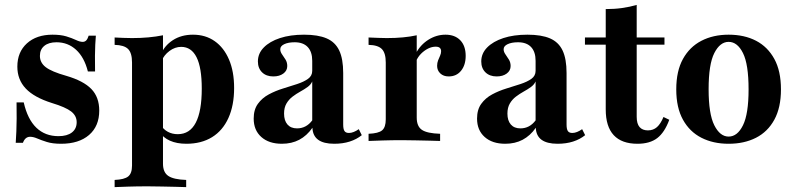

<svg xmlns="http://www.w3.org/2000/svg" viewBox="-20 -569 3213 775"><path d="M226.6 11.3Q191.9 11.3 169 4Q146 -3.2 130.2 -10.1Q114.5 -16.9 101.6 -16.9Q81.5 -16.9 72.6 7.3H43.5Q45.2 -15.3 46 -38.7Q46.8 -62.1 47.2 -90.3Q47.6 -118.5 46.8 -155.6H75.8Q91.1 -87.9 126.6 -53.6Q162.1 -19.4 216.1 -19.4Q250.8 -19.4 270.2 -34.3Q289.5 -49.2 289.5 -75.8Q289.5 -101.6 267.3 -119Q245.2 -136.3 189.5 -153.2Q117.7 -175.8 83.9 -211.7Q50 -247.6 50 -300Q50 -358.9 88.7 -394Q127.4 -429 191.9 -429Q225 -429 247.6 -422.2Q270.2 -415.3 286.3 -407.7Q302.4 -400 313.7 -400Q322.6 -400 328.2 -406Q333.9 -412.1 337.9 -425H366.9Q365.3 -407.3 364.5 -388.3Q363.7 -369.4 363.3 -344Q362.9 -318.5 363.7 -280.6H334.7Q320.2 -337.9 287.1 -368.1Q254 -398.4 208.1 -398.4Q176.6 -398.4 158.9 -383.9Q141.1 -369.4 141.1 -343.5Q141.1 -316.1 164.5 -298Q187.9 -279.8 247.6 -262.9Q316.9 -242.7 348.8 -209.7Q380.6 -176.6 380.6 -122.6Q380.6 -59.7 339.5 -24.2Q298.4 11.3 226.6 11.3Z M442.7 186.3V157.3Q482.3 155.6 497.6 143.1Q512.9 130.6 512.9 99.2V-316.9Q512.9 -355.6 496.8 -371.4Q480.6 -387.1 442.7 -387.9V-417.7Q461.3 -416.9 477.4 -416.1Q493.5 -415.3 512.9 -415.3Q582.3 -415.3 637.9 -426.6V91.9Q637.9 126.6 659.3 141.1Q680.6 155.6 731.5 157.3V186.3Q716.1 185.5 689.9 185.1Q663.7 184.7 633.9 183.9Q604 183.1 575.8 183.1Q533.1 183.1 497.2 184.3Q461.3 185.5 442.7 186.3ZM732.3 11.3Q693.5 11.3 665.7 -1.2Q637.9 -13.7 623.4 -37.1L629 -64.5Q639.5 -46.8 657.3 -37.1Q675 -27.4 697.6 -27.4Q746 -27.4 770.2 -73.8Q794.4 -120.2 794.4 -211.3Q794.4 -296 773.4 -337.9Q752.4 -379.8 711.3 -379.8Q686.3 -379.8 664.1 -363.3Q641.9 -346.8 631.5 -321.8L628.2 -347.6Q643.5 -384.7 677.8 -406.9Q712.1 -429 758.9 -429Q809.7 -429 846.8 -402.8Q883.9 -376.6 904.4 -328.6Q925 -280.6 925 -213.7Q925 -143.5 902 -92.7Q879 -41.9 835.9 -15.3Q792.7 11.3 732.3 11.3Z M1117.7 11.3Q1065.3 11.3 1034.7 -16.1Q1004 -43.5 1004 -90.3Q1004 -126.6 1021 -150Q1037.9 -173.4 1064.9 -187.9Q1091.9 -202.4 1122.2 -211.7Q1152.4 -221 1179.4 -229.8Q1206.5 -238.7 1223.4 -250.8Q1240.3 -262.9 1240.3 -283.1V-323.4Q1240.3 -359.7 1222.2 -379Q1204 -398.4 1169.4 -398.4Q1143.5 -398.4 1127.4 -390.7Q1111.3 -383.1 1111.3 -370.2Q1111.3 -359.7 1118.5 -349.6Q1125.8 -339.5 1132.7 -328.2Q1139.5 -316.9 1139.5 -302.4Q1139.5 -283.9 1123.8 -272.2Q1108.1 -260.5 1083.1 -260.5Q1054.8 -260.5 1037.9 -277Q1021 -293.5 1021 -321Q1021 -353.2 1044.8 -377.4Q1068.5 -401.6 1110.1 -415.3Q1151.6 -429 1207.3 -429Q1263.7 -429 1298.4 -414.1Q1333.1 -399.2 1349.2 -365.3Q1365.3 -331.5 1365.3 -274.2V-66.1Q1365.3 -47.6 1370.6 -39.9Q1375.8 -32.3 1388.7 -32.3Q1397.6 -32.3 1407.7 -36.3Q1417.7 -40.3 1428.2 -47.6L1440.3 -23.4Q1419.4 -6.5 1391.5 2.4Q1363.7 11.3 1329 11.3Q1243.5 11.3 1241.1 -53.2Q1218.5 -21 1187.9 -4.8Q1157.3 11.3 1117.7 11.3ZM1179 -50.8Q1197.6 -50.8 1212.9 -58.9Q1228.2 -66.9 1240.3 -83.1V-240.3Q1234.7 -227.4 1221.4 -217.7Q1208.1 -208.1 1191.9 -199.2Q1175.8 -190.3 1160.9 -179Q1146 -167.7 1136.3 -151.2Q1126.6 -134.7 1126.6 -110.5Q1126.6 -82.3 1140.3 -66.5Q1154 -50.8 1179 -50.8Z M1467.7 0V-29Q1508.1 -30.6 1522.6 -43.1Q1537.1 -55.6 1537.1 -87.1V-316.9Q1537.1 -354.8 1521.4 -371Q1505.6 -387.1 1467.7 -387.9V-417.7Q1492.7 -416.9 1507.7 -416.1Q1522.6 -415.3 1541.1 -415.3Q1611.3 -415.3 1662.1 -426.6V-94.4Q1662.1 -58.9 1683.1 -44.8Q1704 -30.6 1756.5 -29V0Q1741.1 -0.8 1715.7 -1.2Q1690.3 -1.6 1660.5 -2.4Q1630.6 -3.2 1603.2 -3.2Q1561.3 -3.2 1523.8 -2Q1486.3 -0.8 1467.7 0ZM1791.1 -260.5Q1770.2 -260.5 1757.3 -272.6Q1744.4 -284.7 1744.4 -303.2Q1744.4 -315.3 1748.4 -325.4Q1752.4 -335.5 1756.5 -344.4Q1760.5 -353.2 1760.5 -362.1Q1760.5 -380.6 1738.7 -380.6Q1723.4 -380.6 1708.1 -373Q1692.7 -365.3 1679.8 -352.4Q1666.9 -339.5 1659.7 -322.6L1658.9 -354Q1677.4 -388.7 1709.7 -408.9Q1741.9 -429 1778.2 -429Q1816.1 -429 1837.9 -406.5Q1859.7 -383.9 1859.7 -343.5Q1859.7 -306.5 1841.1 -283.5Q1822.6 -260.5 1791.1 -260.5Z M2019.4 11.3Q1966.9 11.3 1936.3 -16.1Q1905.6 -43.5 1905.6 -90.3Q1905.6 -126.6 1922.6 -150Q1939.5 -173.4 1966.5 -187.9Q1993.5 -202.4 2023.8 -211.7Q2054 -221 2081 -229.8Q2108.1 -238.7 2125 -250.8Q2141.9 -262.9 2141.9 -283.1V-323.4Q2141.9 -359.7 2123.8 -379Q2105.6 -398.4 2071 -398.4Q2045.2 -398.4 2029 -390.7Q2012.9 -383.1 2012.9 -370.2Q2012.9 -359.7 2020.2 -349.6Q2027.4 -339.5 2034.3 -328.2Q2041.1 -316.9 2041.1 -302.4Q2041.1 -283.9 2025.4 -272.2Q2009.7 -260.5 1984.7 -260.5Q1956.5 -260.5 1939.5 -277Q1922.6 -293.5 1922.6 -321Q1922.6 -353.2 1946.4 -377.4Q1970.2 -401.6 2011.7 -415.3Q2053.2 -429 2108.9 -429Q2165.3 -429 2200 -414.1Q2234.7 -399.2 2250.8 -365.3Q2266.9 -331.5 2266.9 -274.2V-66.1Q2266.9 -47.6 2272.2 -39.9Q2277.4 -32.3 2290.3 -32.3Q2299.2 -32.3 2309.3 -36.3Q2319.4 -40.3 2329.8 -47.6L2341.9 -23.4Q2321 -6.5 2293.1 2.4Q2265.3 11.3 2230.6 11.3Q2145.2 11.3 2142.7 -53.2Q2120.2 -21 2089.5 -4.8Q2058.9 11.3 2019.4 11.3ZM2080.6 -50.8Q2099.2 -50.8 2114.5 -58.9Q2129.8 -66.9 2141.9 -83.1V-240.3Q2136.3 -227.4 2123 -217.7Q2109.7 -208.1 2093.5 -199.2Q2077.4 -190.3 2062.5 -179Q2047.6 -167.7 2037.9 -151.2Q2028.2 -134.7 2028.2 -110.5Q2028.2 -82.3 2041.9 -66.5Q2055.6 -50.8 2080.6 -50.8Z M2553.2 11.3Q2489.5 11.3 2457.3 -23.4Q2425 -58.1 2425 -127.4V-388.7H2341.1V-417.7H2425V-532.3Q2460.5 -532.3 2491.5 -536.7Q2522.6 -541.1 2550 -549.2V-417.7H2662.1V-388.7H2550V-97.6Q2550 -69.4 2561.7 -56Q2573.4 -42.7 2595.2 -42.7Q2616.9 -42.7 2631.9 -56Q2646.8 -69.4 2658.1 -96.8L2681.5 -85.5Q2662.9 -34.7 2633.1 -11.7Q2603.2 11.3 2553.2 11.3Z M2921 11.3Q2858.9 11.3 2811.3 -12.9Q2763.7 -37.1 2736.7 -85.9Q2709.7 -134.7 2709.7 -208.1Q2709.7 -282.3 2736.7 -331Q2763.7 -379.8 2811.3 -404.4Q2858.9 -429 2921 -429Q2984.7 -429 3031.9 -404.4Q3079 -379.8 3105.6 -331Q3132.3 -282.3 3132.3 -208.1Q3132.3 -134.7 3105.6 -85.9Q3079 -37.1 3031.5 -12.9Q2983.9 11.3 2921 11.3ZM2921 -17.7Q2956.5 -17.7 2979 -63.3Q3001.6 -108.9 3001.6 -208.1Q3001.6 -309.7 2979 -354.8Q2956.5 -400 2921 -400Q2886.3 -400 2863.3 -354.8Q2840.3 -309.7 2840.3 -208.9Q2840.3 -108.9 2863.3 -63.3Q2886.3 -17.7 2921 -17.7Z"/></svg>

Font: Playfair 5pt SemiExpanded Light ExtraBold
Style: Regular
Weight: 800
Version: Version 2.001;gftools[0.9.30]